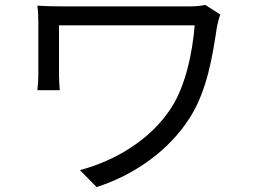

<svg xmlns="http://www.w3.org/2000/svg" viewBox="-20 -726 1040 781"><path d="M815 -706C798 -702 774 -700 752 -700H239C196 -700 159 -701 132 -703C135 -681 136 -659 136 -636V-423C136 -404 135 -383 132 -359H223C221 -383 220 -408 220 -423V-623H772C762 -505 734 -377 677 -288C595 -160 452 -73 305 -34L373 35C534 -17 671 -119 752 -247C824 -360 845 -502 863 -620C865 -630 872 -657 876 -667Z"/></svg>

Font: Noto Sans T Chinese Regular
Style: Regular
Weight: 400
Designer: Ryoko NISHIZUKA (kana & ideographs); Paul D. Hunt (Latin, Greek & Cyrillic); Wenlong ZHANG (bopomofo); Sandoll Communica
Foundry: Adobe Systems Incorporated
Version: Version 1.000;PS 1;hotconv 1.0.78;makeotf.lib2.5.61930